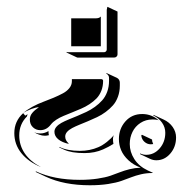

<svg xmlns="http://www.w3.org/2000/svg" viewBox="-20 -528 543 570"><path d="M22.5 -132.8Q22.5 -168.2 48.8 -192.1L54.9 -184.6Q57.9 -186.5 62 -189Q60.5 -185.5 59.8 -182.1Q37.1 -159.4 37.1 -126Q37.1 -96.2 53.8 -72.1Q70.6 -48.1 101.6 -32Q64 -47.6 43.2 -73.6Q22.5 -99.6 22.5 -132.8ZM49.3 -192.6Q60.3 -202.4 76.5 -211.2Q92.8 -220 108.2 -225.6Q123.5 -231.2 139.3 -237.9Q155 -244.6 166.7 -250.9Q178.5 -257.1 185.9 -266.4Q193.4 -275.6 193.4 -287.1V-293H281.2Q283.2 -293 284.7 -291.5Q286.1 -290 286.1 -288.1Q286.1 -272 280.8 -258.4Q275.4 -244.9 266.5 -235.7Q257.6 -226.6 245.5 -218.6Q233.4 -210.7 220.6 -205.3Q207.8 -200 194.2 -194.3Q180.7 -188.7 168.9 -184Q157.2 -179.2 147.1 -172.6Q137 -166 131.3 -158.7Q118.4 -141.6 99.6 -141.6Q86.7 -141.6 77.6 -150.3Q68.6 -158.9 68.6 -173.3Q68.6 -184.1 75.8 -192.7Q83 -201.4 95.5 -209.7Q87.6 -209.7 73.2 -204.5Q58.8 -199.2 49.3 -192.6ZM81.3 -135.7Q89.8 -131.6 99.6 -131.8Q112.3 -131.8 124 -138.9Q124 -137.9 124 -136.7Q124 -131.3 125.2 -126.7Q119.4 -125.2 113.8 -125Q105.2 -125 96.3 -128.2Q87.4 -131.3 81.3 -135.7ZM85.9 -17.6 86.7 -19.3Q140.6 5.9 216.8 5.9Q246.3 5.9 269.7 2.3Q293 -1.2 307.9 -6.3Q322.8 -11.5 335.8 -16.6Q348.9 -21.7 364.4 -25.6Q379.9 -29.5 397.7 -30.3Q376 -38.3 361.1 -52.4Q346.2 -66.4 339.6 -82.2Q333 -97.9 333 -115.2Q333 -145.8 352.3 -167.6Q371.6 -189.5 402.3 -189.5Q416.7 -189.5 429.4 -184.4Q442.1 -179.4 450.9 -170.9L446.8 -172.1Q439.9 -173.6 432.4 -173.3Q412.6 -173.3 397 -163.1Q381.3 -152.8 373.3 -136.4Q365.2 -119.9 365.2 -100.6Q365.2 -76.9 378.8 -55.7Q392.3 -34.4 419.2 -21.7L433.3 -15.4V-14.4Q414.8 -14.4 398.7 -10.6Q382.6 -6.8 369.3 -1.6Q356 3.7 340.7 9Q325.4 14.4 301.3 18.2Q277.1 22 246.8 22Q170.4 22 116 -3.4ZM141.6 -136.7Q141.6 -144.5 147.1 -151.1Q152.6 -157.7 162 -163Q171.4 -168.2 183.6 -173.2Q195.8 -178.2 209.2 -183.7Q222.7 -189.2 236.1 -195.6Q249.5 -201.9 261.7 -210.7Q273.9 -219.5 283.3 -230Q292.7 -240.5 298.2 -255.4Q303.7 -270.3 303.7 -288.1V-296.9Q303.7 -301 301.4 -304.4Q299.1 -307.9 295.4 -309.3L296.6 -311L326.7 -297.1Q330.8 -295.2 333.3 -291.3Q335.7 -287.4 335.7 -282.7V-273.9Q335.7 -256.1 330.2 -241Q324.7 -225.8 315.3 -215.2Q305.9 -204.6 293.7 -195.6Q281.5 -186.5 268.1 -180.2Q254.6 -173.8 241.2 -168.2Q227.8 -162.6 215.7 -157.7Q203.6 -152.8 194.2 -147.8Q184.8 -142.8 179.2 -136.5Q173.6 -130.1 173.6 -122.6Q173.6 -111.6 182.9 -103L184.1 -100.8Q164.1 -105.2 152.8 -114.6Q141.6 -124 141.6 -136.7ZM156 -90.3 156.2 -91.8Q180.4 -80.1 216.8 -80.1Q246.8 -80.1 272 -91.1Q284.4 -96.4 297.6 -106.9Q310.8 -117.4 317.6 -126.7Q315.7 -121.1 315.4 -116.2Q315.4 -108.6 316.7 -100.8Q302.2 -91.6 286.1 -84.5Q261.2 -73.5 231 -73.5Q192.1 -73.5 170.2 -83.7ZM177.5 -372.1 178 -374Q179.7 -373 181.6 -373H289.1Q292.2 -373 294.6 -375.4Q296.9 -377.7 296.9 -380.9V-498.8L298.8 -507.8L328.9 -493.7V-366.7Q328.9 -362.5 326 -359.9Q323.2 -357.2 319.1 -357.2L211.7 -356.9Q209.5 -356.9 207.5 -357.9ZM191.4 -390.6V-473.6H264.6Q274.7 -473.6 279.3 -479V-390.6ZM395.5 -70.6 396.2 -72.5Q404.8 -68.4 414.1 -68.4Q437.5 -68.4 454.1 -87.5Q470.7 -106.7 470.7 -133.8Q470.7 -150.1 461.1 -163.8Q451.4 -177.5 435.1 -185.3L435.8 -187L465.8 -173.1Q482.7 -165.3 492.7 -151Q502.7 -136.7 502.7 -119.9Q502.7 -92 485.6 -72.1Q468.5 -52.2 444.1 -52.2Q434.3 -52.2 425.5 -56.4ZM399.4 -126 401.4 -127.9 431.4 -113.8Q431.4 -107.7 434.1 -102.3L434.8 -100.3Q431.4 -99.6 427.7 -99.6Q417.2 -99.6 408.9 -106.9Q400.6 -114.3 399.4 -126Z"/></svg>

Font: AgreloyS1
Style: Medium
Weight: 400
Designer: gluk
Foundry: gluk
Version: Version 0.27